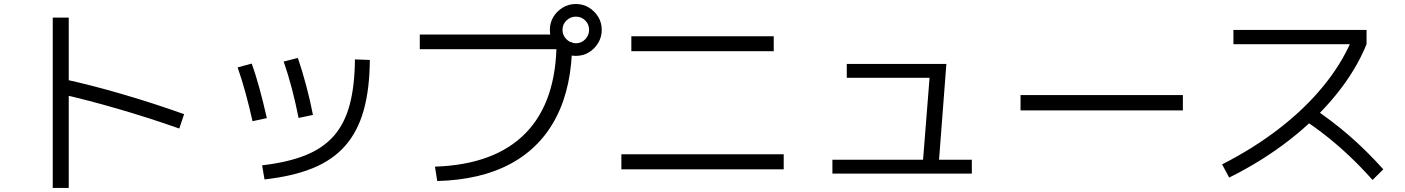

<svg xmlns="http://www.w3.org/2000/svg" viewBox="-20 -875 7040 962"><path d="M878.3 -231Q723.3 -285.6 568.8 -330.3Q414.3 -375 277 -406L296.3 -479.4Q439 -448.4 596 -402.4Q753 -356.4 902.4 -303ZM244.3 66.7V-786.7H324.4V66.7Z M1293.3 -46.7Q1421.6 -61.4 1510.1 -96.9Q1598.6 -132.4 1653 -194.5Q1707.3 -256.7 1732.3 -350.9Q1757.3 -445 1758.3 -577.3L1833 -574.7Q1832 -428.3 1802.2 -322.2Q1772.3 -216 1709.5 -144.5Q1646.7 -73 1546.8 -32.3Q1447 8.3 1305.3 24ZM1245.3 -267.7Q1228.6 -342.3 1210 -410.2Q1191.3 -478 1170.6 -537.3L1241.4 -556.4Q1261.4 -500.4 1280 -432.2Q1298.7 -364 1317 -283.3ZM1476 -284Q1461.3 -358.7 1442.5 -430.7Q1423.6 -502.7 1401.3 -566.7L1472.4 -584.7Q1494.7 -519 1514.2 -446.2Q1533.7 -373.3 1548 -299.3Z M2159.3 -40Q2459.6 -50.1 2613.8 -208.2Q2768 -366.3 2768.6 -666L2806.7 -628.6H2083.3V-702H2800V-664H2846.7Q2846.4 -444 2768.5 -290.7Q2690.7 -137.3 2540.2 -55.5Q2389.7 26.3 2170.7 32ZM2865 -595Q2829.5 -595 2800 -612.6Q2770.4 -630.3 2752.7 -659.8Q2735 -689.3 2735 -724.7Q2735 -761.3 2752.6 -790.4Q2770.3 -819.4 2799.8 -837.2Q2829.3 -855 2864.7 -855Q2901.3 -855 2930.4 -837.3Q2959.4 -819.5 2977.2 -790.6Q2995 -761.6 2995 -725Q2995 -689.5 2977.3 -660Q2959.5 -630.4 2930.6 -612.7Q2901.6 -595 2865 -595ZM2865.3 -658.3Q2893.3 -658.3 2912.4 -678.2Q2931.6 -698 2931.6 -725.3Q2931.6 -753.3 2912.4 -772.4Q2893.3 -791.6 2865.3 -791.6Q2838 -791.6 2818.2 -772.4Q2798.3 -753.3 2798.3 -725.3Q2798.3 -698 2818.2 -678.2Q2838 -658.3 2865.3 -658.3Z M3093.3 -26.7V-102.1H3906.7V-26.7ZM3143.3 -618.6V-693.3H3856.7V-618.6Z M4601.9 -36.3 4639.9 -515.6 4666.9 -485.3H4222.7V-554.7H4721.7L4682 -35ZM4150.7 -5.3V-74.7H4849.3V-5.3Z M5093.3 -322V-398.7H5906.7V-322Z M6103.3 -51.4Q6261.3 -132 6388.8 -230.5Q6516.3 -329 6608.4 -441Q6700.6 -553 6751.6 -672.3L6773.6 -653.6H6160V-725H6827V-653.6Q6774.7 -524.6 6675.8 -402.3Q6577 -279.9 6440.8 -173.8Q6304.7 -67.6 6138.7 14.7ZM6857 26.7Q6800 -37.3 6744.3 -90.2Q6688.6 -143 6629.5 -190.2Q6570.3 -237.3 6502.3 -282L6552.3 -338Q6653.7 -270.4 6740.2 -195.4Q6826.7 -120.4 6911 -26.7Z"/></svg>

Font: M PLUS 2 Thin
Style: Regular
Weight: 100
Designer: Coji Morishita
Foundry: UNDERFOREST DESIGN
Version: Version 1.001